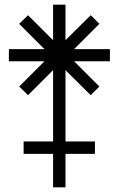

<svg xmlns="http://www.w3.org/2000/svg" viewBox="-20 -711 510 821"><path d="M260 -539 368 -646 405 -609 297 -501H450V-449H297L405 -341L368 -304L260 -411V-106H386V-53H260V90H207V-53H81V-106H207V-411L100 -304L62 -341L170 -449H18V-501H170L62 -609L100 -646L207 -539V-691H260Z"/></svg>

Font: Astronomicon
Style: Regular
Weight: 400
Version: Version 1.1